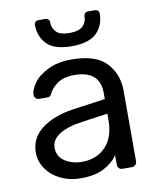

<svg xmlns="http://www.w3.org/2000/svg" viewBox="-83 -797 717 873"><g transform="rotate(-10 275.0 -361.0)"><path d="M38.1 -141.1Q38.1 -207 92 -249Q146 -291 238.8 -305.2L389.2 -326.2V-355Q389.2 -458 270 -458Q224.1 -458 196 -439.5Q168 -420.9 154.8 -396Q150.9 -386.2 146.5 -382.6Q142.1 -378.9 133.8 -378.9H95.2Q86.4 -378.9 79.8 -385.5Q73.2 -392.1 73.2 -400.9Q73.2 -423.8 94.7 -454.3Q116.2 -484.9 161.1 -507.3Q206.1 -529.8 271 -529.8Q382.8 -529.8 431.4 -477.8Q480 -425.8 480 -348.1V-22.9Q480 -13.2 473.4 -6.6Q466.8 0 457 0H413.1Q403.3 0 397.2 -6.6Q391.1 -13.2 391.1 -22.9V-66.9Q369.1 -33.7 327.1 -12Q285.2 9.8 219.2 9.8Q169.9 9.8 128.4 -10Q86.9 -29.8 62.5 -64.5Q38.1 -99.1 38.1 -141.1ZM126 -147.9Q126 -106.9 159.4 -85Q192.9 -63 238.8 -63Q305.2 -63 347.2 -106Q389.2 -148.9 389.2 -231V-258.8L272 -242.2Q200.2 -232.4 163.1 -208.3Q126 -184.1 126 -147.9ZM134.8 -712.9Q134.8 -720.7 139.9 -726.3Q145 -731.9 153.8 -731.9H186Q194.8 -731.9 200 -726.6Q205.1 -721.2 205.1 -712.9Q205.1 -686 222.9 -668Q240.7 -649.9 283.7 -649.9Q327.6 -649.9 345.7 -668Q363.8 -686 363.8 -712.9Q363.8 -720.7 368.9 -726.3Q374 -731.9 382.8 -731.9H415Q423.8 -731.9 429 -726.6Q434.1 -721.2 434.1 -712.9Q434.1 -658.7 398.9 -623.8Q363.8 -588.9 283.7 -588.9Q204.1 -588.9 169.4 -624Q134.8 -659.2 134.8 -712.9Z"/></g></svg>

Font: Rubik AZ
Style: Regular
Weight: 400
Designer: Hubert and Fischer
Foundry: Hubert & Fischer
Version: Version 2.000